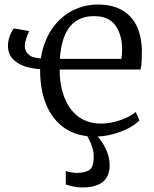

<svg xmlns="http://www.w3.org/2000/svg" viewBox="-20 -590 676 845"><path d="M176 -332 173 -285Q131 -285.5 95 -296.2Q59 -307 37 -329.8Q15 -352.5 15 -389Q15 -404 19 -418.8Q23 -433.5 29 -445.8Q35 -458 41 -465L109 -453Q102.5 -442.5 95.8 -421.5Q89 -400.5 89 -387Q89 -364.5 107 -348.8Q125 -333 176 -332ZM397.5 11Q318.5 11 264.8 -26Q211 -63 183.8 -128.8Q156.5 -194.5 156.5 -280Q156.5 -344.5 175.8 -397.8Q195 -451 229.5 -489.5Q264 -528 310.8 -549Q357.5 -570 412.5 -570Q501 -570 551 -519.5Q601 -469 604.5 -372Q604.5 -343.5 603.5 -322Q602.5 -300.5 598.5 -284H242.5Q242.5 -233.5 254 -190Q265.5 -146.5 288.2 -114.2Q311 -82 345 -64Q379 -46 423.5 -46Q466.5 -46 510.5 -61.5Q554.5 -77 577.5 -97L593.5 -60Q574.5 -40.5 543.2 -24.5Q512 -8.5 474 1.2Q436 11 397.5 11ZM243.5 -331H514.5Q515.5 -338 516.2 -347.2Q517 -356.5 517.2 -364.5Q517.5 -372.5 517.5 -375Q517 -436.5 488.2 -477.8Q459.5 -519 392.5 -519Q362.5 -519 336.8 -509Q311 -499 291.2 -477Q271.5 -455 259.2 -419Q247 -383 243.5 -331ZM344 235Q324 235 303.5 231Q283 227 269.5 222V163Q280 166.5 294.5 168.8Q309 171 316.5 171Q353.5 171 373 158.2Q392.5 145.5 392.5 100Q392.5 79 386 58.5Q379.5 38 371.2 22.2Q363 6.5 358.5 0L381.5 -6L399.5 0Q410 9.5 425 30Q440 50.5 451.2 78.5Q462.5 106.5 462.5 138Q462.5 172 448 193.5Q433.5 215 407 225Q380.5 235 344 235Z"/></svg>

Font: Merriweather 7pt Light
Style: Regular
Weight: 300
Designer: Eben Sorkin
Foundry: Eben Sorkin
Version: Version 2.200;gftools[0.9.31]